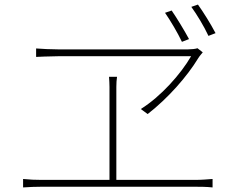

<svg xmlns="http://www.w3.org/2000/svg" viewBox="-20 -857 1040 840"><path d="M923 -712C901 -754 869 -805 846 -837L817 -827C841 -794 872 -743 892 -700ZM807 -686C786 -725 753 -779 731 -811L702 -801C725 -768 757 -714 776 -674ZM816 -611C771 -533 684 -435 596 -380L626 -358C716 -428 799 -523 847 -602C853 -612 860 -619 867 -628L844 -646C836 -643 817 -641 803 -641H233C199 -641 167 -643 138 -645V-608C138 -608 199 -611 233 -611ZM489 -70V-477C489 -495 490 -506 492 -521H457C458 -506 459 -491 459 -477V-70H161C135 -70 109 -71 81 -74V-37C110 -39 135 -40 161 -40H835C852 -40 884 -40 910 -37V-74C884 -72 861 -70 835 -70Z"/></svg>

Font: Noto Sans T Chinese Thin
Style: Regular
Weight: 100
Designer: Ryoko NISHIZUKA (kana & ideographs); Paul D. Hunt (Latin, Greek & Cyrillic); Wenlong ZHANG (bopomofo); Sandoll Communica
Foundry: Adobe Systems Incorporated
Version: Version 1.000;PS 1;hotconv 1.0.78;makeotf.lib2.5.61930